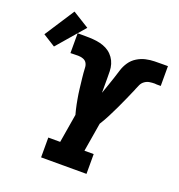

<svg xmlns="http://www.w3.org/2000/svg" viewBox="-252 -969 1020 1093"><g transform="rotate(20 257.5 -422.5)"><path d="M118 0V-120H190L219 -294Q215 -308 211.5 -323Q208 -338 205 -352.5Q202 -367 199.5 -382Q197 -397 194.5 -412Q192 -427 190.5 -442.5Q189 -458 187 -473Q185 -488 183.5 -503.5Q182 -519 180.5 -534Q179 -549 178.5 -565Q178 -581 170.5 -593.5Q163 -606 148 -611Q133 -616 118 -616Q106 -616 94.5 -615.5Q83 -615 72 -615V-735Q79 -735 85.5 -735Q92 -735 99 -735Q121 -735 143 -734.5Q165 -734 186.5 -731Q208 -728 228 -721Q248 -714 264.5 -702Q281 -690 293 -673Q305 -656 311 -636Q317 -616 317.5 -594.5Q318 -573 318 -551Q318 -529 318 -507.5Q318 -486 318 -464Q327 -490 336 -515.5Q345 -541 353.5 -567Q362 -593 370 -619Q378 -645 394 -668.5Q410 -692 434.5 -707Q459 -722 485.5 -728Q512 -734 538.5 -734.5Q565 -735 591 -735Q598 -735 605 -735Q612 -735 619 -735V-615Q613 -615 607 -615Q601 -615 595 -615H594Q591 -615 588 -615.5Q585 -616 583 -616Q567 -616 551.5 -613.5Q536 -611 522.5 -601.5Q509 -592 502 -577Q495 -562 489 -547V-546Q475 -514 461 -482Q447 -450 432 -418.5Q417 -387 401 -355.5Q385 -324 366 -294L337 -120H393V0ZM-29 -618 -104 -665 13 -845 113 -783Z"/></g></svg>

Font: Iosevka Etoile Heavy Oblique
Style: Regular
Weight: 900
Italic angle: -9°
Designer: Belleve Invis
Foundry: Belleve Invis
Version: Version 15.5.2; ttfautohint (v1.8.4)